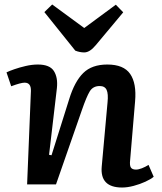

<svg xmlns="http://www.w3.org/2000/svg" viewBox="-20 -823 722 857"><path d="M666 -34Q653 -23 629 -12Q605 -1 577 6.5Q549 14 525 14Q426 14 434 -79L460 -366Q464 -404 456 -421.5Q448 -439 425 -439Q395 -439 380.5 -415Q366 -391 346 -333L230 0H101L118 -417Q119 -454 90 -454Q73 -454 30 -438L9 -500Q21 -506 44 -514Q67 -522 95 -528.5Q123 -535 149 -535Q202 -535 220.5 -506Q239 -477 234 -430L199 -132L210 -130L289 -381Q313 -459 351.5 -497Q390 -535 459 -535Q532 -535 561 -493Q590 -451 583 -371L561 -110Q558 -85 564 -75.5Q570 -66 587 -66Q598 -66 613.5 -72Q629 -78 643 -87ZM178 -769 213 -803 356 -698 497 -802 530 -768 408 -622Q381 -589 356 -589Q336 -589 316 -597Z"/></svg>

Font: Literata 7pt SemiBold
Style: Italic
Weight: 600
Italic angle: -2°
Designer: Latin by Veronika Burian and Jose Scaglione. Greek by Irene Vlachou. Cyrillic by Vera Evstafieva
Foundry: TypeTogether
Version: Version 3.002